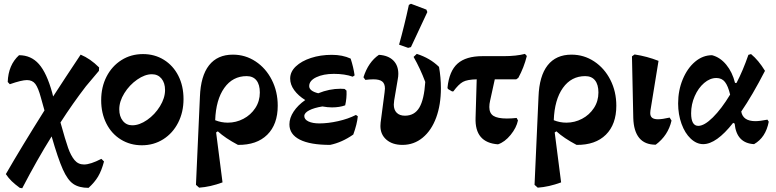

<svg xmlns="http://www.w3.org/2000/svg" viewBox="-20 -759 4119 1019"><path d="M532 98Q519 147 500.5 178Q482 209 450 238Q400 238 369.5 217.5Q339 197 313.5 140Q288 83 254 -35Q177 88 98 240L85 238Q59 219 42 202.5Q25 186 11 165Q94 21 216 -173L197 -241Q183 -293 167.5 -313.5Q152 -334 123 -334Q95 -334 32 -312L21 -324Q24 -414 81 -466Q145 -466 186.5 -419Q228 -372 257 -267L262 -247Q324 -343 408 -469Q459 -448 506 -401L505 -383L436 -301Q366 -210 301 -109Q327 -15 341.5 26Q356 67 375.5 90.5Q395 114 426 114Q460 114 518 84Z M517 -227Q517 -297 545.5 -352.5Q574 -408 624.5 -440Q675 -472 739 -472Q801 -472 850 -441.5Q899 -411 926.5 -357Q954 -303 954 -233Q954 -164 925.5 -108Q897 -52 846.5 -20Q796 12 733 12Q671 12 621.5 -18.5Q572 -49 544.5 -103.5Q517 -158 517 -227ZM856 -281Q856 -319 837 -342Q818 -365 786 -365Q749 -365 708 -336.5Q667 -308 640 -264.5Q613 -221 613 -179Q613 -141 632 -117.5Q651 -94 682 -94Q720 -94 761 -122.5Q802 -151 829 -195Q856 -239 856 -281Z M1243 10Q1175 -26 1136 -62L1127 -56L1161 209Q1096 233 1037 237L1020 222L1041 -245Q1045 -356 1089.5 -412.5Q1134 -469 1216 -469Q1282 -469 1336.5 -433Q1391 -397 1422.5 -335Q1454 -273 1454 -198Q1454 -99 1398.5 -44Q1343 11 1243 10ZM1189 -108Q1233 -108 1272 -128.5Q1311 -149 1335 -185.5Q1359 -222 1359 -268Q1359 -310 1341 -332.5Q1323 -355 1289 -355Q1215 -355 1170.5 -292.5Q1126 -230 1122 -121Q1154 -108 1189 -108Z M1879 -142Q1875 -100 1855 -45Q1795 -3 1732 10Q1626 10 1571 -18Q1516 -46 1516 -99Q1516 -133 1538.5 -167Q1561 -201 1600 -228Q1563 -251 1541.5 -280.5Q1520 -310 1520 -342Q1520 -378 1550 -406.5Q1580 -435 1630.5 -451.5Q1681 -468 1741 -468Q1798 -468 1841 -448Q1856 -402 1862 -359L1852 -352Q1810 -367 1752 -367Q1696 -367 1658.5 -349Q1621 -331 1621 -302Q1621 -276 1669 -264Q1728 -288 1787 -288Q1802 -288 1809 -287L1819 -278Q1821 -239 1812 -200Q1782 -189 1742 -189Q1719 -189 1691 -194Q1647 -187 1621 -173.5Q1595 -160 1595 -143Q1595 -125 1617 -114.5Q1639 -104 1675 -104Q1721 -104 1774.5 -116Q1828 -128 1869 -149Z M1999 -90Q1999 -102 2000 -108L2021 -268Q2023 -284 2023 -289Q2023 -315 2008.5 -326.5Q1994 -338 1962 -338Q1943 -338 1919 -335L1909 -349Q1935 -430 1991 -468Q2040 -465 2067 -438.5Q2094 -412 2094 -367Q2094 -353 2091 -338L2072 -226Q2070 -210 2070 -204Q2070 -176 2085.5 -160.5Q2101 -145 2129 -145Q2180 -145 2205.5 -188Q2231 -231 2237 -324Q2211 -394 2175 -457L2192 -473Q2262 -451 2310 -404Q2320 -348 2320 -291Q2320 -203 2295 -135Q2270 -67 2223.5 -28.5Q2177 10 2116 10Q2063 10 2031 -17.5Q1999 -45 1999 -90ZM2098 -522Q2126 -622 2150 -733L2161 -739L2243 -708L2248 -695L2161 -509L2146 -505Z M2581 -224Q2577 -207 2577 -191Q2577 -158 2599 -144Q2621 -130 2670 -130Q2694 -130 2722 -133L2729 -120Q2721 -81 2690 -43Q2659 -5 2623 7Q2499 -2 2504 -134L2510 -338Q2460 -337 2437 -324.5Q2414 -312 2386 -274H2379L2357 -287L2355 -294Q2364 -382 2408.5 -421.5Q2453 -461 2541 -461H2654Q2720 -461 2766 -473L2776 -462Q2761 -401 2731 -346L2720 -338H2606Z M3040 10Q2972 -26 2933 -62L2924 -56L2958 209Q2893 233 2834 237L2817 222L2838 -245Q2842 -356 2886.5 -412.5Q2931 -469 3013 -469Q3079 -469 3133.5 -433Q3188 -397 3219.5 -335Q3251 -273 3251 -198Q3251 -99 3195.5 -44Q3140 11 3040 10ZM2986 -108Q3030 -108 3069 -128.5Q3108 -149 3132 -185.5Q3156 -222 3156 -268Q3156 -310 3138 -332.5Q3120 -355 3086 -355Q3012 -355 2967.5 -292.5Q2923 -230 2919 -121Q2951 -108 2986 -108Z M3341 -133 3334 -460 3348 -470Q3414 -460 3475 -436L3432 -172Q3431 -167 3431 -159Q3431 -142 3441 -134Q3451 -126 3472 -126Q3495 -126 3534 -135L3544 -119Q3526 -40 3460 9Q3402 9 3372.5 -27Q3343 -63 3341 -133Z M4060 -113Q4044 -29 3982 6Q3889 1 3879 -103L3871 -107Q3782 6 3712 6Q3677 6 3646 -23Q3615 -52 3597 -102Q3579 -152 3579 -210Q3579 -279 3603.5 -338Q3628 -397 3669 -431.5Q3710 -466 3759 -466Q3802 -455 3834.5 -415.5Q3867 -376 3881 -319H3889Q3923 -384 3952 -468L3966 -472Q4006 -439 4040 -383Q3973 -253 3914 -167Q3923 -116 3989 -116Q4013 -116 4053 -124ZM3855 -257Q3844 -303 3827.5 -324Q3811 -345 3782 -345Q3748 -345 3717 -318.5Q3686 -292 3667 -248.5Q3648 -205 3648 -158Q3648 -91 3686 -91Q3718 -91 3763.5 -136Q3809 -181 3855 -257Z"/></svg>

Font: Alegreya
Style: Bold
Weight: 700
Designer: Juan Pablo del Peral
Foundry: Huerta Tipografica
Version: Version 2.008; ttfautohint (v1.8)